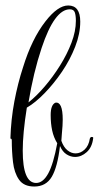

<svg xmlns="http://www.w3.org/2000/svg" viewBox="-20 -678 360 701"><path d="M105 3Q67 3 49.5 -22Q32 -47 27.5 -86Q23 -125 23 -166Q23 -172 18 -172Q20 -242 32.5 -308Q45 -374 64 -432Q80 -484 100.5 -526Q121 -568 146 -600Q191 -658 229 -658Q273 -658 273 -599Q273 -555 254.5 -507.5Q236 -460 206.5 -416.5Q177 -373 143 -338Q109 -303 78 -285Q63 -191 63 -128Q63 -10 112 -10Q137 -10 156 -44.5Q175 -79 189 -155Q176 -176 170.5 -201.5Q165 -227 165 -258Q165 -295 182 -303Q209 -308 209 -241Q209 -221 206 -191L204 -164Q212 -141 226 -129.5Q240 -118 256 -118Q274 -118 289 -132Q304 -146 308 -172Q310 -178 315 -178Q322 -178 320 -172Q316 -140 296.5 -122.5Q277 -105 254 -105Q238 -105 223 -114.5Q208 -124 199 -145Q190 -68 169 -32.5Q148 3 105 3ZM84 -304Q113 -327 143 -362Q173 -397 199 -438.5Q225 -480 241 -522Q257 -564 257 -602Q257 -622 253 -633Q249 -644 235 -644Q179 -644 132 -503Q102 -413 84 -304Z"/></svg>

Font: Updock
Style: Regular
Weight: 400
Designer: Robert E. Leuschke
Foundry: Robert E. Leuschke
Version: Version 1.010; ttfautohint (v1.8.4.7-5d5b)